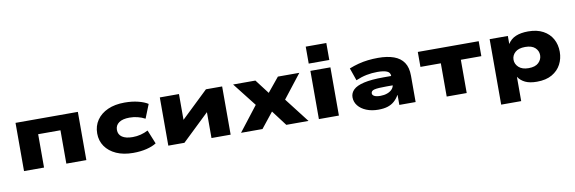

<svg xmlns="http://www.w3.org/2000/svg" viewBox="-61 -1283 5945 1984"><g transform="rotate(-10 2912.0 -290.5)"><path d="M94 0V-506H748V0H538V-350H304V0Z M1239 11Q1137 11 1062.5 -22.5Q988 -56 947 -115Q906 -174 906 -251Q906 -330 947 -390Q988 -450 1062.5 -483.5Q1137 -517 1239 -517Q1317 -517 1381 -501Q1445 -485 1483 -460L1425 -315Q1390 -334 1348 -344.5Q1306 -355 1263 -355Q1190 -355 1151.5 -327.5Q1113 -300 1113 -252Q1113 -203 1151.5 -177Q1190 -151 1262 -151Q1306 -151 1346.5 -161.5Q1387 -172 1424 -191L1483 -46Q1443 -20 1380 -4.5Q1317 11 1239 11Z M1608 0V-506H1809V-201H1773L2092 -506H2262V0H2061V-306H2097L1777 0Z M2371 0 2612 -311 2619 -197 2377 -506H2611L2730 -350H2719L2847 -506H3072L2830 -196L2837 -313L3079 0H2846L2719 -168H2730L2596 0Z M3184 -583V-761H3400V-583ZM3188 0V-506H3398V0Z M3811 11Q3741 11 3686 -11.5Q3631 -34 3600 -73Q3569 -112 3569 -161Q3569 -206 3603 -239.5Q3637 -273 3714.5 -291Q3792 -309 3922 -309H4027V-211H3933Q3888 -211 3857 -209Q3826 -207 3807.5 -202.5Q3789 -198 3780.5 -189Q3772 -180 3772 -167Q3772 -148 3793.5 -137Q3815 -126 3858 -126Q3896 -126 3929 -138Q3962 -150 3981.5 -172.5Q4001 -195 4001 -225V-310Q4001 -346 3967 -360.5Q3933 -375 3868 -375Q3809 -375 3753.5 -364Q3698 -353 3640 -328L3594 -460Q3642 -479 3691 -492Q3740 -505 3792 -511Q3844 -517 3899 -517Q3996 -517 4064 -492.5Q4132 -468 4167.5 -415.5Q4203 -363 4203 -276V0H4032V-104H4030Q4009 -67 3979.5 -41Q3950 -15 3909.5 -2Q3869 11 3811 11Z M4529 0V-349H4315V-506H4954V-349H4739V0Z M5069 180V-507H5260V-421H5259Q5290 -472 5343.5 -494.5Q5397 -517 5474 -517Q5566 -517 5630 -482.5Q5694 -448 5727 -388.5Q5760 -329 5760 -253Q5760 -182 5728.5 -122Q5697 -62 5634 -25.5Q5571 11 5475 11Q5400 11 5353 -11.5Q5306 -34 5280 -74H5279V180ZM5415 -142Q5485 -142 5519.5 -175.5Q5554 -209 5554 -254Q5554 -300 5519.5 -332Q5485 -364 5415 -364Q5346 -364 5310.5 -332Q5275 -300 5275 -254Q5275 -209 5311 -175.5Q5347 -142 5415 -142Z"/></g></svg>

Font: Nunito Sans 7pt Expanded Black
Style: Regular
Weight: 900
Width: 7
Designer: Vernon Adams
Foundry: Vernon Adams
Version: Version 3.101;gftools[0.9.27]